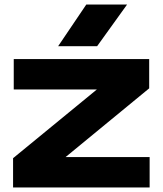

<svg xmlns="http://www.w3.org/2000/svg" viewBox="-20 -832 723 852"><path d="M38 0V-130L444 -463L572 -435H41V-570H642V-440L237 -107L128 -135H644V0ZM363 -812H544L411 -627H238Z"/></svg>

Font: Unbounded SemiBold
Style: Regular
Weight: 600
Designer: Luke Prowse, Jean-Baptiste Morizot, Fátima Lázaro, Florian Runge
Foundry: NaN
Version: Version 1.700